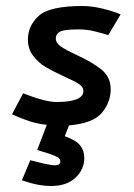

<svg xmlns="http://www.w3.org/2000/svg" viewBox="-20 -410 447 640"><path d="M235 -227Q289 -202 319 -177.5Q349 -153 349 -112Q349 -70 320 -34.5Q291 1 210 8L196 44Q233 57 247 74.5Q261 92 261 117Q261 154 232 182Q203 210 150 210Q107 210 53 191L81 124L125 135Q153 141 163 141Q181 141 181 128Q181 120 173.5 115Q166 110 146 103L104 90L136 6Q105 3 78 -6Q51 -15 20 -29L57 -99Q131 -70 168 -70Q258 -70 258 -107Q258 -120 243 -130Q228 -140 194 -155Q155 -173 131.5 -187Q108 -201 90.5 -224Q73 -247 73 -278Q73 -324 109 -357Q145 -390 255 -390Q286 -390 323 -381Q360 -372 382 -362L341 -293Q311 -302 289.5 -307Q268 -312 241 -312Q194 -312 180 -304.5Q166 -297 166 -282Q166 -267 183 -255Q200 -243 235 -227Z"/></svg>

Font: Cambay Devanagari
Style: Bold Italic
Weight: 700
Designer: Pooja Saxena
Foundry: Pooja Saxena
Version: Version 1.005;PS 001.005;hotconv 1.0.70;makeotf.lib2.5.58329